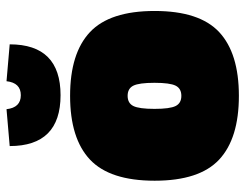

<svg xmlns="http://www.w3.org/2000/svg" viewBox="-104 -654 771 604"><g transform="rotate(-90 282.0 -352.5)"><path d="M81.5 -455.5Q148 -518 282 -518Q416 -518 482.5 -455.5Q549 -393 549 -252Q549 -111 482.5 -49Q416 13 282 13Q148 13 81.5 -49Q15 -111 15 -252Q15 -393 81.5 -455.5ZM250 -186Q259 -168 282 -168Q305 -168 314 -186Q323 -204 323 -252.5Q323 -301 314 -319Q305 -337 282 -337Q259 -337 250 -319Q241 -301 241 -252.5Q241 -204 250 -186ZM124 -708 240 -718Q245 -673 284 -673Q323 -673 328 -718L444 -708Q444 -548 284 -548Q124 -548 124 -708Z"/></g></svg>

Font: Titillium Web
Style: Black
Weight: 900
Version: Version 1.001;PS 35.000;hotconv 1.0.70;makeotf.lib2.5.55311